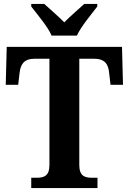

<svg xmlns="http://www.w3.org/2000/svg" viewBox="-20 -951 651 971"><path d="M241 -771H369C389 -816 443 -880 472 -918V-931H406C380 -907 333 -867 305 -838C277 -867 230 -907 204 -931H138V-918C167 -880 222 -816 241 -771ZM138 0H473V-52H447C409 -52 381 -60 381 -117V-654H455C511 -654 528 -626 532 -582L539 -522H602L597 -714H14L9 -522H72L79 -582C84 -626 101 -654 156 -654H230V-117C230 -60 202 -52 164 -52H138Z"/></svg>

Font: Noto Serif Hebrew SemiCondensed
Style: Bold
Weight: 700
Width: 4
Designer: Monotype Design Team
Foundry: Monotype Imaging Inc.
Version: Version 2.004